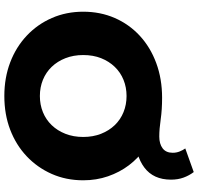

<svg xmlns="http://www.w3.org/2000/svg" viewBox="-34 -866 914 886"><g transform="rotate(90 423.0 -423.0)"><path d="M423 14Q339 14 268 -13Q197 -40 144.5 -89.5Q92 -139 63 -205.5Q34 -272 34 -350Q34 -429 63 -495.5Q92 -562 145 -611Q198 -660 271 -687Q344 -714 431 -714Q486 -714 531 -707.5Q576 -701 610 -701Q644 -701 664.5 -716.5Q685 -732 685 -763Q685 -780 679 -795Q673 -810 665 -821L774 -860Q790 -839 799.5 -813Q809 -787 809 -755Q809 -674 753 -632Q697 -590 603 -590Q559 -590 519 -595Q479 -600 442 -605L666 -634Q710 -604 742.5 -561Q775 -518 793.5 -464.5Q812 -411 812 -350Q812 -271 782.5 -204.5Q753 -138 701 -89Q649 -40 578.5 -13Q508 14 423 14ZM423 -150Q463 -150 497.5 -164Q532 -178 557.5 -204.5Q583 -231 597.5 -268Q612 -305 612 -350Q612 -395 597.5 -432Q583 -469 557.5 -495.5Q532 -522 497.5 -536Q463 -550 423 -550Q383 -550 348.5 -536Q314 -522 288.5 -495.5Q263 -469 248.5 -432.5Q234 -396 234 -350Q234 -305 248.5 -268Q263 -231 288.5 -204.5Q314 -178 348.5 -164Q383 -150 423 -150Z"/></g></svg>

Font: Montserrat Thin ExtraBold
Style: Regular
Weight: 800
Version: Version 9.000